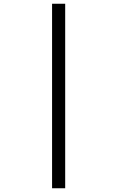

<svg xmlns="http://www.w3.org/2000/svg" viewBox="-20 -970 640 1025"><path d="M258 -950V35H328V-950Z"/></svg>

Font: Abbots Morton Experiment
Style: Regular
Weight: 400
Designer: Nathan Sharfi
Version: Version 1.000;PS 001.000;hotconv 1.0.70;makeotf.lib2.5.58329